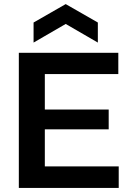

<svg xmlns="http://www.w3.org/2000/svg" viewBox="-20 -918 637 938"><path d="M72 0V-660H199V0ZM155 0V-105H560V0ZM155 -286V-383H511V-286ZM155 -556V-660H558V-556ZM144 -710V-808L301 -898L458 -808V-710L301 -801Z"/></svg>

Font: Bricolage Grotesque 28pt SemiBold
Style: Regular
Weight: 600
Version: Version 1.001;gftools[0.9.33.dev8+g029e19f]